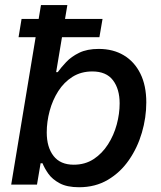

<svg xmlns="http://www.w3.org/2000/svg" viewBox="-20 -748 654 778"><path d="M300.3 10.7Q251.5 10.7 221.7 -5.4Q191.9 -21.5 176 -43.9Q160.2 -66.4 152.3 -86.4H144.5L129.9 0H25.4L146 -727.5H252.9L207.5 -455.6H213.9Q227.5 -474.6 248.3 -496.6Q269 -518.6 301 -534.2Q333 -549.8 379.9 -549.8Q438.5 -549.8 481.7 -523.9Q524.9 -498 548.8 -449.7Q572.8 -401.4 572.8 -333Q572.8 -271.5 554.9 -210.4Q537.1 -149.4 502.4 -99.4Q467.8 -49.3 417 -19.3Q366.2 10.7 300.3 10.7ZM278.8 -80.6Q324.7 -80.6 359.4 -103.3Q394 -126 417.7 -163.1Q441.4 -200.2 453.1 -243.7Q464.8 -287.1 464.8 -329.1Q464.8 -387.2 437.7 -422.9Q410.6 -458.5 354 -458.5Q308.6 -458.5 273.9 -436.8Q239.3 -415 216.1 -378.7Q192.9 -342.3 181.2 -298.6Q169.4 -254.9 169.4 -211.4Q169.4 -151.4 197 -116Q224.6 -80.6 278.8 -80.6ZM55.2 -597.2 67.4 -671.4H395.5L382.8 -597.2Z"/></svg>

Font: Inter 16pt Medium
Style: Italic
Weight: 500
Italic angle: -9.3988°
Version: Version 4.001;git-66647c0bb